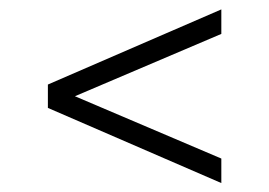

<svg xmlns="http://www.w3.org/2000/svg" viewBox="-20 -590 588 419"><path d="M463 -190.5 84.5 -354.5V-405.5L463 -569.5V-516L143.5 -380L463 -244Z"/></svg>

Font: Encode Sans Semi Expanded Light
Style: Regular
Weight: 300
Width: 6
Designer: Multiple Designers
Foundry: Impallari Type
Version: Version 3.000; ttfautohint (v1.8.3) -l 8 -r 50 -G 200 -x 14 